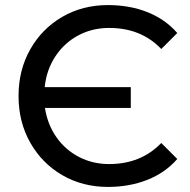

<svg xmlns="http://www.w3.org/2000/svg" viewBox="-20 -728 748 756"><path d="M225 -38.5C278.3 -7.5 338.3 8 405 8C461.7 8 513.5 -1.3 560.5 -20C607.5 -38.7 646.7 -66 678 -102L615 -165C561.7 -109.7 493.3 -82 410 -82C366.7 -82 327 -91.3 291 -110C255 -128.7 225.3 -154.7 202 -188C178.7 -221.3 163.7 -259.7 157 -303H495V-385H156C160.7 -430.3 174.7 -470.7 198 -506C221.3 -541.3 251.3 -568.8 288 -588.5C324.7 -608.2 365.3 -618 410 -618C494 -618 562.3 -590.3 615 -535L678 -598C646.7 -634 607.7 -661.3 561 -680C514.3 -698.7 462.3 -708 405 -708C338.3 -708 278.3 -692.5 225 -661.5C171.7 -630.5 129.7 -587.8 99 -533.5C68.3 -479.2 53 -418 53 -350C53 -282 68.3 -220.8 99 -166.5C129.7 -112.2 171.7 -69.5 225 -38.5Z"/></svg>

Font: ICO Headline
Style: Regular
Weight: 500
Designer: Julieta Ulanovsky
Foundry: Julieta Ulanovsky
Version: Version 7.200